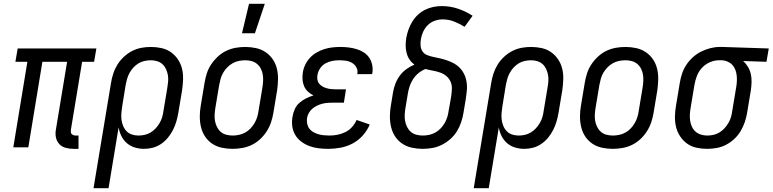

<svg xmlns="http://www.w3.org/2000/svg" viewBox="-20 -775 4064 1010"><path d="M393 8H366Q345 8 325 2.5Q305 -3 292 -17Q279 -31 274.5 -51Q270 -71 274 -93L333 -450H203L129 0H50L124 -450H61L73 -520H487L475 -450H412L353 -93Q352 -86 352.5 -80Q353 -74 357 -70Q361 -66 366.5 -64Q372 -62 378 -62H393Z M551 215H472L564 -339Q568 -364 576 -388.5Q584 -413 598 -435.5Q612 -458 632 -476.5Q652 -495 675.5 -507Q699 -519 724 -523.5Q749 -528 773 -528Q802 -528 829.5 -522Q857 -516 879 -500.5Q901 -485 916 -462.5Q931 -440 937.5 -413.5Q944 -387 943 -358Q942 -329 938 -301L918 -181Q914 -158 907.5 -135.5Q901 -113 890 -91.5Q879 -70 863.5 -51Q848 -32 827.5 -18Q807 -4 784 2Q761 8 738 8Q713 8 689.5 1Q666 -6 648 -21.5Q630 -37 619 -58.5Q608 -80 604 -105ZM708 -62Q724 -62 740.5 -65.5Q757 -69 772 -78Q787 -87 799 -100Q811 -113 820 -128.5Q829 -144 833.5 -160Q838 -176 840 -192L860 -312Q863 -329 864.5 -346.5Q866 -364 863 -380.5Q860 -397 853 -412Q846 -427 834.5 -437.5Q823 -448 807 -453Q791 -458 774 -458Q758 -458 741 -454.5Q724 -451 709 -442Q694 -433 682 -420Q670 -407 661.5 -391.5Q653 -376 648.5 -360Q644 -344 641 -328L623 -217Q620 -199 618.5 -181Q617 -163 619 -146Q621 -129 627.5 -113Q634 -97 645.5 -85Q657 -73 673.5 -67.5Q690 -62 708 -62Z M1203 8Q1174 8 1146.5 2Q1119 -4 1096.5 -19Q1074 -34 1059 -56.5Q1044 -79 1037.5 -106Q1031 -133 1031 -161.5Q1031 -190 1036 -219L1056 -339Q1060 -364 1068 -389Q1076 -414 1091 -436.5Q1106 -459 1126 -477.5Q1146 -496 1170 -507.5Q1194 -519 1219.5 -523.5Q1245 -528 1270 -528Q1299 -528 1326.5 -522Q1354 -516 1376.5 -501Q1399 -486 1414.5 -463.5Q1430 -441 1436.5 -414Q1443 -387 1442.5 -358.5Q1442 -330 1438 -301L1418 -181Q1414 -156 1405.5 -131Q1397 -106 1382.5 -83.5Q1368 -61 1348 -42.5Q1328 -24 1304 -12.5Q1280 -1 1254 3.5Q1228 8 1203 8ZM1204 -62Q1220 -62 1237 -65.5Q1254 -69 1269.5 -77.5Q1285 -86 1297.5 -99Q1310 -112 1319 -127.5Q1328 -143 1333 -159.5Q1338 -176 1340 -192L1360 -312Q1363 -330 1364 -347.5Q1365 -365 1362.5 -381.5Q1360 -398 1352.5 -413Q1345 -428 1332.5 -438.5Q1320 -449 1304 -453.5Q1288 -458 1270 -458Q1254 -458 1236.5 -454.5Q1219 -451 1204 -442.5Q1189 -434 1176 -421Q1163 -408 1154 -392.5Q1145 -377 1140.5 -360.5Q1136 -344 1133 -328L1113 -208Q1110 -190 1109 -172.5Q1108 -155 1111 -138.5Q1114 -122 1121.5 -107Q1129 -92 1141 -81.5Q1153 -71 1169.5 -66.5Q1186 -62 1204 -62ZM1253 -600 1290 -755H1373L1321 -600Z M1707 8Q1681 8 1656 5Q1631 2 1608 -6.5Q1585 -15 1565.5 -29.5Q1546 -44 1533.5 -64.5Q1521 -85 1517.5 -110.5Q1514 -136 1519 -162Q1522 -181 1530.5 -200.5Q1539 -220 1555 -234Q1571 -248 1590 -257.5Q1609 -267 1629 -273Q1613 -281 1600 -293Q1587 -305 1580 -321Q1573 -337 1571.5 -355.5Q1570 -374 1573 -393Q1576 -414 1585.5 -434Q1595 -454 1610 -470.5Q1625 -487 1645 -498.5Q1665 -510 1685.5 -516.5Q1706 -523 1727.5 -525.5Q1749 -528 1770 -528Q1792 -528 1813 -525.5Q1834 -523 1854.5 -517Q1875 -511 1892.5 -500Q1910 -489 1921.5 -472.5Q1933 -456 1937.5 -435Q1942 -414 1939 -392L1937 -385H1859L1860 -388Q1863 -406 1854.5 -421Q1846 -436 1831.5 -444.5Q1817 -453 1799.5 -455.5Q1782 -458 1764 -458Q1746 -458 1727.5 -454.5Q1709 -451 1692 -441.5Q1675 -432 1664 -415.5Q1653 -399 1650 -381Q1648 -369 1649.5 -357Q1651 -345 1658 -336Q1665 -327 1675 -321Q1685 -315 1696.5 -311.5Q1708 -308 1720 -306.5Q1732 -305 1744 -305H1800L1789 -235H1733Q1719 -235 1704.5 -234Q1690 -233 1676 -229.5Q1662 -226 1648.5 -219.5Q1635 -213 1623.5 -203.5Q1612 -194 1604.5 -180.5Q1597 -167 1595 -153Q1593 -138 1596 -123.5Q1599 -109 1607.5 -98Q1616 -87 1628.5 -80Q1641 -73 1654.5 -69Q1668 -65 1683 -63.5Q1698 -62 1713 -62Q1734 -62 1755 -66Q1776 -70 1796.5 -80Q1817 -90 1832 -107Q1847 -124 1856 -144L1925 -120Q1912 -89 1888.5 -62.5Q1865 -36 1834.5 -20Q1804 -4 1771.5 2Q1739 8 1707 8Z M2204 8Q2175 8 2147 2Q2119 -4 2096.5 -19Q2074 -34 2059 -56.5Q2044 -79 2037.5 -106Q2031 -133 2031 -161.5Q2031 -190 2036 -219L2048 -292Q2052 -314 2060.5 -336Q2069 -358 2083.5 -377.5Q2098 -397 2118 -411.5Q2138 -426 2160 -435Q2145 -446 2134.5 -461.5Q2124 -477 2119 -496Q2114 -515 2114 -535Q2114 -555 2117 -575Q2121 -597 2128.5 -618.5Q2136 -640 2148 -660Q2160 -680 2177.5 -696.5Q2195 -713 2216 -723.5Q2237 -734 2259.5 -738.5Q2282 -743 2304 -743Q2349 -743 2390 -729Q2431 -715 2466 -692L2424 -634Q2398 -650 2369.5 -661.5Q2341 -673 2308 -673Q2288 -673 2267.5 -666Q2247 -659 2231 -643.5Q2215 -628 2206 -608Q2197 -588 2194 -568Q2191 -551 2192.5 -534Q2194 -517 2203 -504Q2212 -491 2227.5 -485Q2243 -479 2259.5 -475.5Q2276 -472 2292 -468.5Q2308 -465 2323.5 -460Q2339 -455 2354 -448.5Q2369 -442 2382 -432.5Q2395 -423 2405 -411Q2415 -399 2422 -384.5Q2429 -370 2432.5 -354Q2436 -338 2436.5 -321.5Q2437 -305 2434.5 -287.5Q2432 -270 2430 -253L2418 -181Q2414 -156 2405.5 -131Q2397 -106 2383 -83.5Q2369 -61 2348.5 -43Q2328 -25 2304 -13Q2280 -1 2254 3.5Q2228 8 2204 8ZM2204 -62Q2220 -62 2237 -65.5Q2254 -69 2269.5 -77.5Q2285 -86 2297.5 -99Q2310 -112 2319 -127.5Q2328 -143 2333 -159.5Q2338 -176 2340 -192L2353 -265Q2356 -285 2357 -306Q2358 -327 2350.5 -344.5Q2343 -362 2328.5 -374.5Q2314 -387 2295 -393.5Q2276 -400 2256.5 -403.5Q2237 -407 2218 -412Q2198 -404 2181 -390Q2164 -376 2152.5 -358Q2141 -340 2134.5 -320Q2128 -300 2125 -280L2113 -208Q2110 -190 2109 -172.5Q2108 -155 2111 -138.5Q2114 -122 2121.5 -107Q2129 -92 2141 -81.5Q2153 -71 2169.5 -66.5Q2186 -62 2204 -62Z M2551 215H2472L2564 -339Q2568 -364 2576 -388.5Q2584 -413 2598 -435.5Q2612 -458 2632 -476.5Q2652 -495 2675.5 -507Q2699 -519 2724 -523.5Q2749 -528 2773 -528Q2802 -528 2829.5 -522Q2857 -516 2879 -500.5Q2901 -485 2916 -462.5Q2931 -440 2937.5 -413.5Q2944 -387 2943 -358Q2942 -329 2938 -301L2918 -181Q2914 -158 2907.5 -135.5Q2901 -113 2890 -91.5Q2879 -70 2863.5 -51Q2848 -32 2827.5 -18Q2807 -4 2784 2Q2761 8 2738 8Q2713 8 2689.5 1Q2666 -6 2648 -21.5Q2630 -37 2619 -58.5Q2608 -80 2604 -105ZM2708 -62Q2724 -62 2740.5 -65.5Q2757 -69 2772 -78Q2787 -87 2799 -100Q2811 -113 2820 -128.5Q2829 -144 2833.5 -160Q2838 -176 2840 -192L2860 -312Q2863 -329 2864.5 -346.5Q2866 -364 2863 -380.5Q2860 -397 2853 -412Q2846 -427 2834.5 -437.5Q2823 -448 2807 -453Q2791 -458 2774 -458Q2758 -458 2741 -454.5Q2724 -451 2709 -442Q2694 -433 2682 -420Q2670 -407 2661.5 -391.5Q2653 -376 2648.5 -360Q2644 -344 2641 -328L2623 -217Q2620 -199 2618.5 -181Q2617 -163 2619 -146Q2621 -129 2627.5 -113Q2634 -97 2645.5 -85Q2657 -73 2673.5 -67.5Q2690 -62 2708 -62Z M3203 8Q3174 8 3146.5 2Q3119 -4 3096.5 -19Q3074 -34 3059 -56.5Q3044 -79 3037.5 -106Q3031 -133 3031 -161.5Q3031 -190 3036 -219L3056 -339Q3060 -364 3068 -389Q3076 -414 3091 -436.5Q3106 -459 3126 -477.5Q3146 -496 3170 -507.5Q3194 -519 3219.5 -523.5Q3245 -528 3270 -528Q3299 -528 3326.5 -522Q3354 -516 3376.5 -501Q3399 -486 3414.5 -463.5Q3430 -441 3436.5 -414Q3443 -387 3442.5 -358.5Q3442 -330 3438 -301L3418 -181Q3414 -156 3405.5 -131Q3397 -106 3382.5 -83.5Q3368 -61 3348 -42.5Q3328 -24 3304 -12.5Q3280 -1 3254 3.5Q3228 8 3203 8ZM3204 -62Q3220 -62 3237 -65.5Q3254 -69 3269.5 -77.5Q3285 -86 3297.5 -99Q3310 -112 3319 -127.5Q3328 -143 3333 -159.5Q3338 -176 3340 -192L3360 -312Q3363 -330 3364 -347.5Q3365 -365 3362.5 -381.5Q3360 -398 3352.5 -413Q3345 -428 3332.5 -438.5Q3320 -449 3304 -453.5Q3288 -458 3270 -458Q3254 -458 3236.5 -454.5Q3219 -451 3204 -442.5Q3189 -434 3176 -421Q3163 -408 3154 -392.5Q3145 -377 3140.5 -360.5Q3136 -344 3133 -328L3113 -208Q3110 -190 3109 -172.5Q3108 -155 3111 -138.5Q3114 -122 3121.5 -107Q3129 -92 3141 -81.5Q3153 -71 3169.5 -66.5Q3186 -62 3204 -62Z M3700 8Q3671 8 3643.5 2Q3616 -4 3594.5 -19.5Q3573 -35 3558 -57.5Q3543 -80 3536.5 -106.5Q3530 -133 3530.5 -162Q3531 -191 3536 -219L3556 -339Q3560 -364 3568 -388Q3576 -412 3590.5 -434Q3605 -456 3625 -474Q3645 -492 3668 -503.5Q3691 -515 3716 -521.5Q3741 -528 3765 -528H3781L4024 -520L4012 -450L3889 -454Q3904 -441 3914.5 -423.5Q3925 -406 3929.5 -386Q3934 -366 3933.5 -344Q3933 -322 3930 -301L3910 -181Q3906 -156 3897.5 -131.5Q3889 -107 3875.5 -84.5Q3862 -62 3842 -43.5Q3822 -25 3798.5 -13Q3775 -1 3749.5 3.5Q3724 8 3700 8ZM3700 -62Q3716 -62 3732.5 -65.5Q3749 -69 3764 -78Q3779 -87 3791 -100Q3803 -113 3812 -128.5Q3821 -144 3825.5 -160Q3830 -176 3832 -192L3852 -312Q3855 -328 3856 -344.5Q3857 -361 3855.5 -376.5Q3854 -392 3848.5 -407Q3843 -422 3833 -433Q3823 -444 3808.5 -450.5Q3794 -457 3779 -458H3762Q3738 -458 3714 -447.5Q3690 -437 3672.5 -418Q3655 -399 3646 -375.5Q3637 -352 3633 -328L3613 -208Q3610 -191 3609 -173.5Q3608 -156 3610.5 -139.5Q3613 -123 3620 -108Q3627 -93 3639 -82.5Q3651 -72 3667 -67Q3683 -62 3700 -62Z"/></svg>

Font: Iosevka Custom
Style: Italic
Weight: 400
Italic angle: -9°
Monospace: yes
Designer: Belleve Invis
Foundry: Belleve Invis
Version: Version 30.3.3; ttfautohint (v1.8.3)